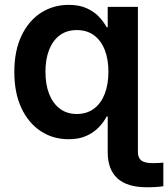

<svg xmlns="http://www.w3.org/2000/svg" viewBox="-20 -564 694 792"><path d="M585.9 208.5Q504.9 208.5 464.6 171.9Q424.3 135.3 424.3 64V-96.2H548.8V63Q548.8 86.9 562.7 97.9Q576.7 108.9 609.9 108.9Q620.1 108.9 632.3 108.4Q644.5 107.9 653.8 106.9V204.1Q641.6 206.1 624.3 207.3Q606.9 208.5 585.9 208.5ZM263.7 10.3Q198.2 10.3 147.7 -23.2Q97.2 -56.6 68.1 -118.7Q39.1 -180.7 39.1 -267.1Q39.1 -354.5 68.6 -416.5Q98.1 -478.5 148.9 -511.2Q199.7 -543.9 263.7 -543.9Q307.1 -543.9 337.6 -530Q368.2 -516.1 388.2 -494.9Q408.2 -473.6 419.9 -451.7H424.3V-535.6H548.8V0H424.3V-83.5H419.9Q408.2 -60.5 387.7 -39.1Q367.2 -17.6 336.7 -3.7Q306.2 10.3 263.7 10.3ZM296.9 -93.8Q337.9 -93.8 367.2 -115.5Q396.5 -137.2 411.9 -176.5Q427.2 -215.8 427.2 -267.6Q427.2 -319.8 411.9 -358.6Q396.5 -397.5 367.4 -418.7Q338.4 -439.9 296.9 -439.9Q255.4 -439.9 226.6 -418.5Q197.8 -397 182.6 -358.4Q167.5 -319.8 167.5 -267.6Q167.5 -215.8 182.6 -176.8Q197.8 -137.7 226.8 -115.7Q255.9 -93.8 296.9 -93.8Z"/></svg>

Font: Inter 20pt SemiBold
Style: Regular
Weight: 600
Version: Version 4.001;git-66647c0bb